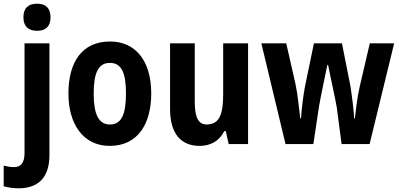

<svg xmlns="http://www.w3.org/2000/svg" viewBox="-67 -781 2163 1041"><path d="M60 -687C60 -637 88 -614 134 -614C180 -614 207 -637 207 -687C207 -737 181 -761 134 -761C87 -761 60 -738 60 -687ZM35 240C146 239 201 176 201 60V-546H66V49C66 103 45 125 9 125C-11 125 -27 122 -47 117V229C-24 236 7 240 35 240Z M753 -274C753 -456 664 -556 530 -556C378 -556 304 -445 304 -274C304 -111 382 10 528 10C683 10 753 -113 753 -274ZM441 -273C441 -388 467 -440 529 -440C591 -440 616 -388 616 -274C616 -160 591 -106 529 -106C468 -106 441 -161 441 -273Z M1278 -546H1143V-274C1143 -166 1126 -106 1053 -106C1008 -106 989 -147 989 -228V-546H855V-191C855 -60 911 10 1015 10C1074 10 1122 -16 1149 -70H1157L1173 0H1278Z M1759 -198 1785 0H1937L2070 -546H1938L1883 -310C1870 -255 1861 -174 1857 -139H1853C1852 -181 1840 -269 1834 -309L1787 -546H1635L1586 -309C1577 -261 1567 -181 1565 -139H1561C1555 -187 1547 -272 1535 -326L1485 -546H1350L1481 0H1632L1662 -200C1667 -234 1697 -377 1708 -429H1712C1721 -380 1753 -238 1759 -198Z"/></svg>

Font: Noto Sans Telugu Condensed
Style: Bold
Weight: 700
Width: 3
Designer: Jelle Bosma - Monotype Design Team
Foundry: Monotype Imaging Inc.
Version: Version 2.005